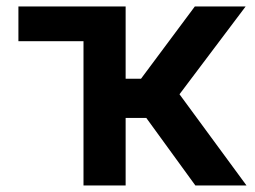

<svg xmlns="http://www.w3.org/2000/svg" viewBox="-20 -565 777 585"><path d="M234.4 0V-439.5H36.1V-545.4H362.8V-325.2H409.7L573.7 -545.4H728.5L526.9 -277.8L731 0H575.2L425.8 -205.6H362.8V0Z"/></svg>

Font: Interop SemBd
Style: Regular
Weight: 600
Designer: Rasmus Andersson, Google, Jang Haemin
Foundry: jhaemin
Version: Version 1.007